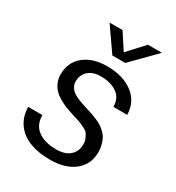

<svg xmlns="http://www.w3.org/2000/svg" viewBox="-177 -833 870 951"><g transform="rotate(30 258.5 -358.0)"><path d="M263.2 -591.8 169.9 -726.1H244.1L304.2 -633.8L389.2 -726.1H469.2L336.9 -591.8ZM252 9.8Q186.5 9.8 137.2 -9Q87.9 -27.8 59.1 -67.4Q30.3 -106.9 29.8 -163.1H110.8Q110.4 -107.9 148.7 -78.9Q187 -49.8 255.9 -49.8Q304.7 -49.8 331.8 -74Q358.9 -98.1 358.9 -138.2Q358.9 -157.2 352.1 -172.1Q345.2 -187 338.9 -195.6Q332.5 -204.1 312 -213.9Q291.5 -223.6 282.5 -226.6Q273.4 -229.5 242.7 -239.3Q236.8 -241.2 233.9 -242.2Q210.4 -249.5 192.1 -256.8Q173.8 -264.2 153.3 -276.4Q132.8 -288.6 119.4 -302.7Q106 -316.9 96.9 -337.6Q87.9 -358.4 87.9 -382.8Q87.9 -452.6 137.5 -492.9Q187 -533.2 269 -533.2Q358.9 -533.2 415.5 -491Q472.2 -448.7 474.1 -374H395Q395 -423.8 358.9 -449Q322.8 -474.1 267.1 -474.1Q221.2 -474.1 195.6 -450.9Q169.9 -427.7 169.9 -390.1Q169.9 -375.5 176.3 -363Q182.6 -350.6 192.1 -342Q201.7 -333.5 218.5 -325.4Q235.4 -317.4 250.5 -312Q265.6 -306.6 289.1 -299.8Q308.6 -293.9 320.6 -289.8Q332.5 -285.6 350.6 -277.8Q368.7 -270 380.1 -262.5Q391.6 -254.9 404.8 -242.7Q418 -230.5 425.3 -216.6Q432.6 -202.6 437.7 -183.6Q442.9 -164.6 442.9 -142.1Q442.9 -72.3 391.6 -31.2Q340.3 9.8 252 9.8Z"/></g></svg>

Font: Hubot Sans
Style: Italic
Weight: 400
Italic angle: -10°
Designer: Deni Anggara
Foundry: GitHub
Version: Version 1.001;gftools[0.9.31]